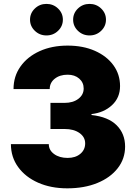

<svg xmlns="http://www.w3.org/2000/svg" viewBox="-20 -976 709 1005"><path d="M332 9.8Q246.1 9.8 179.4 -19.8Q112.8 -49.3 75 -101.6Q37.1 -153.8 37.1 -221.7H235.4Q235.4 -189.9 263.2 -169.7Q291 -149.4 334 -149.4Q375 -149.4 400.4 -170.7Q425.8 -191.9 425.8 -225.6Q425.8 -258.8 396 -279.8Q366.2 -300.8 318.4 -300.8H244.1V-437.5H318.4Q362.3 -437.5 390.1 -458.7Q418 -480 418 -512.7Q418 -544.4 394.5 -564.7Q371.1 -585 334 -585Q293 -585 266.6 -564Q240.2 -543 240.2 -509.8H50.8Q50.8 -576.7 87.2 -627.9Q123.5 -679.2 187.5 -708.3Q251.5 -737.3 334 -737.3Q414.6 -737.3 476.6 -710Q538.6 -682.6 573.5 -634.8Q608.4 -586.9 608.4 -525.4Q608.4 -464.8 566.2 -425.5Q523.9 -386.2 459 -378.9V-374Q546.9 -364.3 590.8 -320.1Q634.8 -275.9 634.8 -209Q634.8 -145 596.2 -95.5Q557.6 -45.9 489.5 -18.1Q421.4 9.8 332 9.8ZM223.1 -790.5Q187.5 -790.5 162.4 -814.7Q137.2 -838.9 137.2 -873Q137.2 -907.2 162.4 -931.4Q187.5 -955.6 223.1 -955.6Q258.8 -955.6 283.9 -931.4Q309.1 -907.2 309.1 -873Q309.1 -838.9 283.9 -814.7Q258.8 -790.5 223.1 -790.5ZM448.7 -790.5Q413.1 -790.5 387.9 -814.7Q362.8 -838.9 362.8 -873Q362.8 -907.2 387.9 -931.4Q413.1 -955.6 448.7 -955.6Q484.4 -955.6 509.5 -931.4Q534.7 -907.2 534.7 -873Q534.7 -838.9 509.5 -814.7Q484.4 -790.5 448.7 -790.5Z"/></svg>

Font: Inter Black
Style: Regular
Weight: 900
Designer: Rasmus Andersson
Foundry: rsms
Version: Version 4.000;git-a52131595